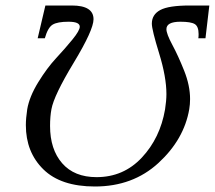

<svg xmlns="http://www.w3.org/2000/svg" viewBox="-20 -666 781 698"><path d="M229 -587Q189 -587 171.5 -576.5Q154 -566 143 -527H117L145 -646H241Q320 -646 320 -596Q320 -557 248 -438Q176 -319 167 -269Q162 -243 162 -208Q162 -123 206 -72.5Q250 -22 331 -22Q429 -22 495.5 -93Q562 -164 580 -268Q585 -300 585 -324Q585 -386 558.5 -472Q532 -558 532 -580Q532 -613 562.5 -629.5Q593 -646 670 -646H741L727 -527H701Q702 -532 702 -542Q702 -570 688 -578.5Q674 -587 636 -587Q585 -587 585 -560Q585 -543 606.5 -503Q628 -463 649.5 -409Q671 -355 671 -306Q671 -287 668 -269Q649 -159 556 -73.5Q463 12 325 12Q201 12 137.5 -50.5Q74 -113 74 -211Q74 -236 79 -269Q87 -315 119 -367Q151 -419 184 -454.5Q217 -490 243.5 -522.5Q270 -555 270 -569Q270 -587 229 -587Z"/></svg>

Font: Linux Libertine O
Style: Italic
Weight: 400
Italic angle: -12°
Designer: Philipp H. Poll
Foundry: Philipp H. Poll
Version: Version 5.1.6